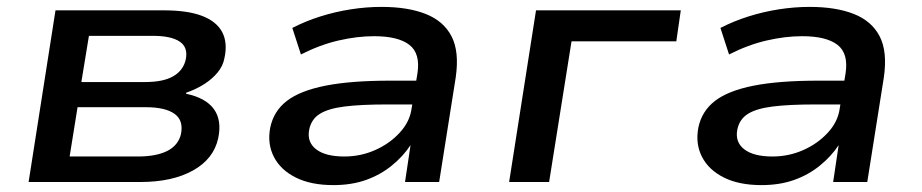

<svg xmlns="http://www.w3.org/2000/svg" viewBox="-20 -528 2676 557"><path d="M63 0 141 -498H455Q524 -498 566 -482Q608 -466 624.5 -435Q641 -404 631 -359Q627 -337 611.5 -318Q596 -299 572.5 -284Q549 -269 520 -259V-256Q577 -244 600.5 -211.5Q624 -179 613 -127Q600 -67 540 -33.5Q480 0 387 0ZM182 -74H380Q433 -74 465 -90Q497 -106 505 -139Q513 -179 486 -198Q459 -217 403 -217H205ZM216 -290H401Q454 -290 483 -307Q512 -324 519 -356Q526 -391 501 -407.5Q476 -424 424 -424H238Z M947 9Q882 9 838 -13Q794 -35 774.5 -73Q755 -111 764 -158Q774 -206 812.5 -235.5Q851 -265 924.5 -279.5Q998 -294 1112 -294H1206L1196 -225H1103Q1027 -225 979.5 -219Q932 -213 907.5 -197.5Q883 -182 877 -152Q870 -116 897 -95Q924 -74 979 -74Q1026 -74 1068 -92.5Q1110 -111 1139.5 -143Q1169 -175 1174 -213L1191 -315Q1200 -373 1167.5 -398Q1135 -423 1065 -423Q1016 -423 962 -410.5Q908 -398 853 -370L828 -447Q867 -467 910 -480.5Q953 -494 998 -501Q1043 -508 1087 -508Q1163 -508 1215 -487.5Q1267 -467 1290 -422.5Q1313 -378 1302 -303L1254 0H1155L1171 -107Q1150 -75 1117 -48Q1084 -21 1042 -6Q1000 9 947 9Z M1457 0 1535 -498H1955L1942 -408H1638L1573 0Z M2189 9Q2124 9 2080 -13Q2036 -35 2016.5 -73Q1997 -111 2006 -158Q2016 -206 2054.5 -235.5Q2093 -265 2166.5 -279.5Q2240 -294 2354 -294H2448L2438 -225H2345Q2269 -225 2221.5 -219Q2174 -213 2149.5 -197.5Q2125 -182 2119 -152Q2112 -116 2139 -95Q2166 -74 2221 -74Q2268 -74 2310 -92.5Q2352 -111 2381.5 -143Q2411 -175 2416 -213L2433 -315Q2442 -373 2409.5 -398Q2377 -423 2307 -423Q2258 -423 2204 -410.5Q2150 -398 2095 -370L2070 -447Q2109 -467 2152 -480.5Q2195 -494 2240 -501Q2285 -508 2329 -508Q2405 -508 2457 -487.5Q2509 -467 2532 -422.5Q2555 -378 2544 -303L2496 0H2397L2413 -107Q2392 -75 2359 -48Q2326 -21 2284 -6Q2242 9 2189 9Z"/></svg>

Font: Nunito Sans 7pt SemiExpanded SemiBold
Style: Italic
Weight: 600
Width: 6
Italic angle: -9°
Designer: Vernon Adams
Foundry: Vernon Adams
Version: Version 3.101;gftools[0.9.27]